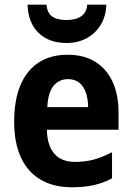

<svg xmlns="http://www.w3.org/2000/svg" viewBox="-20 -790 564 820"><path d="M268.6 -556.2Q337.4 -556.2 386 -526.6Q434.6 -497.1 460.4 -441.7Q486.3 -386.2 486.3 -308.6V-235.8H180.2Q181.6 -168.5 212.2 -133.5Q242.7 -98.6 300.3 -98.6Q343.8 -98.6 380.9 -108.6Q418 -118.7 458.5 -140.1V-28.3Q421.9 -8.8 381.3 0.5Q340.8 9.8 287.6 9.8Q209 9.8 153.8 -22.5Q98.6 -54.7 69.6 -116.9Q40.5 -179.2 40.5 -269.5Q40.5 -363.8 67.9 -427.5Q95.2 -491.2 146.2 -523.7Q197.3 -556.2 268.6 -556.2ZM270.5 -452.1Q232.9 -452.1 209 -423.8Q185.1 -395.5 182.1 -332.5H356.4Q356 -368.7 346.4 -395.5Q336.9 -422.4 317.9 -437.3Q298.8 -452.1 270.5 -452.1ZM434.1 -770Q432.6 -721.2 410.4 -684.3Q388.2 -647.5 350.6 -627Q313 -606.4 264.2 -606.4Q189.5 -606.4 144.8 -649.4Q100.1 -692.4 97.7 -770H178.7Q180.7 -744.1 191.9 -730Q203.1 -715.8 221.9 -710.2Q240.7 -704.6 265.1 -704.6Q287.1 -704.6 306.2 -710.4Q325.2 -716.3 337.9 -730.5Q350.6 -744.6 352.5 -770Z"/></svg>

Font: Open Sans SemiCondensed
Style: Bold
Weight: 700
Width: 4
Designer: Monotype Design Team
Foundry: Monotype Imaging Inc.
Version: Version 3.003